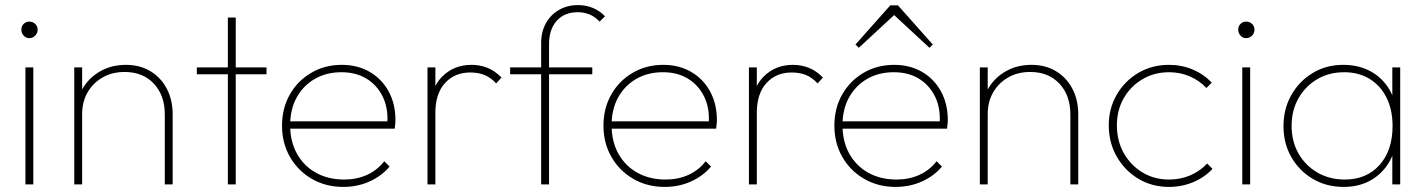

<svg xmlns="http://www.w3.org/2000/svg" viewBox="-20 -725 5606 755"><path d="M80 0V-460H111V0ZM95 -575Q82 -575 73 -585Q64 -595 64 -608Q64 -622 73 -631Q82 -640 95 -640Q109 -640 118.5 -631Q128 -622 128 -608Q128 -595 118.5 -585Q109 -575 95 -575Z M628 0V-275Q628 -350 585 -396Q542 -442 470 -442Q421 -442 383.5 -420.5Q346 -399 324.5 -362Q303 -325 303 -276L282 -288Q282 -340 307.5 -381Q333 -422 376.5 -446Q420 -470 475 -470Q530 -470 571.5 -445Q613 -420 636 -376Q659 -332 659 -275V0ZM272 0V-460H303V0Z M876 0V-656H907V0ZM754 -433V-460H1028V-433Z M1330 10Q1261 10 1206.5 -21.5Q1152 -53 1120.5 -107.5Q1089 -162 1089 -231Q1089 -299 1119.5 -353Q1150 -407 1203.5 -438.5Q1257 -470 1324 -470Q1386 -470 1433.5 -442.5Q1481 -415 1508 -366Q1535 -317 1535 -253Q1535 -249 1534.5 -240.5Q1534 -232 1532 -219H1111V-248H1512L1503 -241Q1507 -300 1485 -345Q1463 -390 1421.5 -415.5Q1380 -441 1323 -441Q1263 -441 1217.5 -414.5Q1172 -388 1146.5 -341.5Q1121 -295 1121 -233Q1121 -169 1147.5 -121Q1174 -73 1222 -46Q1270 -19 1334 -19Q1382 -19 1422.5 -37Q1463 -55 1491 -91L1512 -70Q1481 -33 1433.5 -11.5Q1386 10 1330 10Z M1661 0V-460H1692V0ZM1692 -281 1671 -287Q1671 -375 1717.5 -422.5Q1764 -470 1834 -470Q1868 -470 1897.5 -458Q1927 -446 1952 -420L1931 -397Q1910 -420 1885.5 -430Q1861 -440 1829 -440Q1768 -440 1730 -398.5Q1692 -357 1692 -281Z M2108 0V-556Q2108 -600 2126.5 -633.5Q2145 -667 2178 -686Q2211 -705 2253 -705Q2285 -705 2312 -693.5Q2339 -682 2359 -661L2338 -640Q2319 -660 2297.5 -668.5Q2276 -677 2252 -677Q2199 -677 2169 -643Q2139 -609 2139 -552V0ZM1986 -433V-460H2309V-433Z M2594 10Q2525 10 2470.5 -21.5Q2416 -53 2384.5 -107.5Q2353 -162 2353 -231Q2353 -299 2383.5 -353Q2414 -407 2467.5 -438.5Q2521 -470 2588 -470Q2650 -470 2697.5 -442.5Q2745 -415 2772 -366Q2799 -317 2799 -253Q2799 -249 2798.5 -240.5Q2798 -232 2796 -219H2375V-248H2776L2767 -241Q2771 -300 2749 -345Q2727 -390 2685.5 -415.5Q2644 -441 2587 -441Q2527 -441 2481.5 -414.5Q2436 -388 2410.5 -341.5Q2385 -295 2385 -233Q2385 -169 2411.5 -121Q2438 -73 2486 -46Q2534 -19 2598 -19Q2646 -19 2686.5 -37Q2727 -55 2755 -91L2776 -70Q2745 -33 2697.5 -11.5Q2650 10 2594 10Z M2925 0V-460H2956V0ZM2956 -281 2935 -287Q2935 -375 2981.5 -422.5Q3028 -470 3098 -470Q3132 -470 3161.5 -458Q3191 -446 3216 -420L3195 -397Q3174 -420 3149.5 -430Q3125 -440 3093 -440Q3032 -440 2994 -398.5Q2956 -357 2956 -281Z M3502 10Q3433 10 3378.5 -21.5Q3324 -53 3292.5 -107.5Q3261 -162 3261 -231Q3261 -299 3291.5 -353Q3322 -407 3375.5 -438.5Q3429 -470 3496 -470Q3558 -470 3605.5 -442.5Q3653 -415 3680 -366Q3707 -317 3707 -253Q3707 -249 3706.5 -240.5Q3706 -232 3704 -219H3283V-248H3684L3675 -241Q3679 -300 3657 -345Q3635 -390 3593.5 -415.5Q3552 -441 3495 -441Q3435 -441 3389.5 -414.5Q3344 -388 3318.5 -341.5Q3293 -295 3293 -233Q3293 -169 3319.5 -121Q3346 -73 3394 -46Q3442 -19 3506 -19Q3554 -19 3594.5 -37Q3635 -55 3663 -91L3684 -70Q3653 -33 3605.5 -11.5Q3558 10 3502 10ZM3357 -537 3344 -550 3481 -704H3511L3648 -550L3635 -537L3486 -675H3506Z M4189 0V-275Q4189 -350 4146 -396Q4103 -442 4031 -442Q3982 -442 3944.5 -420.5Q3907 -399 3885.5 -362Q3864 -325 3864 -276L3843 -288Q3843 -340 3868.5 -381Q3894 -422 3937.5 -446Q3981 -470 4036 -470Q4091 -470 4132.5 -445Q4174 -420 4197 -376Q4220 -332 4220 -275V0ZM3833 0V-460H3864V0Z M4577 10Q4510 10 4456.5 -22Q4403 -54 4371.5 -109Q4340 -164 4340 -232Q4340 -299 4371.5 -353Q4403 -407 4456.5 -438.5Q4510 -470 4577 -470Q4627 -470 4670.5 -451.5Q4714 -433 4745 -400L4724 -379Q4697 -408 4659 -424.5Q4621 -441 4577 -441Q4519 -441 4472.5 -413.5Q4426 -386 4399 -339Q4372 -292 4372 -232Q4372 -171 4399 -123Q4426 -75 4472.5 -47Q4519 -19 4577 -19Q4622 -19 4660.5 -35.5Q4699 -52 4727 -82L4748 -61Q4716 -27 4671.5 -8.5Q4627 10 4577 10Z M4865 0V-460H4896V0ZM4880 -575Q4867 -575 4858 -585Q4849 -595 4849 -608Q4849 -622 4858 -631Q4867 -640 4880 -640Q4894 -640 4903.5 -631Q4913 -622 4913 -608Q4913 -595 4903.5 -585Q4894 -575 4880 -575Z M5264 10Q5196 10 5142.5 -21.5Q5089 -53 5058 -107Q5027 -161 5027 -229Q5027 -297 5058 -351.5Q5089 -406 5142 -438Q5195 -470 5262 -470Q5315 -470 5357.5 -450.5Q5400 -431 5428.5 -395Q5457 -359 5468 -309V-152Q5456 -102 5427.5 -65.5Q5399 -29 5357.5 -9.5Q5316 10 5264 10ZM5268 -19Q5354 -19 5405 -76.5Q5456 -134 5456 -229Q5456 -293 5432.5 -340.5Q5409 -388 5366 -414.5Q5323 -441 5266 -441Q5206 -441 5159.5 -413.5Q5113 -386 5086 -338.5Q5059 -291 5059 -230Q5059 -169 5086 -121.5Q5113 -74 5160.5 -46.5Q5208 -19 5268 -19ZM5455 0V-123L5464 -237L5455 -348V-460H5486V0Z"/></svg>

Font: Outfit Thin
Style: Regular
Weight: 100
Designer: Rodrigo Fuenzalida
Foundry: fragTYPE
Version: Version 1.000